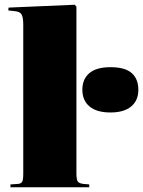

<svg xmlns="http://www.w3.org/2000/svg" viewBox="-20 -792 603 809"><path d="M24 -3V-15L55 -17Q69 -18 73.5 -26.5Q78 -35 78 -60V-688Q78 -717 71.5 -730Q65 -743 42 -745L15 -748L16 -760L295 -772L302 -764V-61Q302 -35 308 -27Q314 -19 332 -17L356 -15V-3ZM445.4 -318.1Q387.6 -318.1 357.3 -343.3Q327 -368.5 327 -414.4Q327 -458.4 356.4 -483.7Q385.8 -508.9 445.4 -508.9Q506.9 -508.9 534.9 -484.1Q562.9 -459.4 562.9 -413.5Q562.9 -368.5 532.6 -343.3Q502.3 -318.1 445.4 -318.1Z"/></svg>

Font: Literata 72pt Black
Style: Regular
Weight: 900
Designer: Latin by Veronika Burian and Jose Scaglione. Greek by Irene Vlachou. Cyrillic by Vera Evstafieva.
Foundry: TypeTogether
Version: Version 3.002